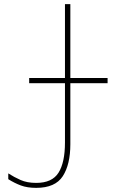

<svg xmlns="http://www.w3.org/2000/svg" viewBox="-20 -734 640 928"><path d="M155 174Q112 174 81 162.5Q50 151 20 132V104Q48 122 79.5 136Q111 150 155 150Q232 150 263 100.5Q294 51 294 -45V-332H121V-357H294V-714H320V-357H500V-332H320V-37Q320 61 283.5 117.5Q247 174 155 174Z"/></svg>

Font: Noto Sans Mono Thin
Style: Regular
Weight: 100
Designer: Monotype Design Team
Foundry: Monotype Imaging Inc.
Version: Version 2.014